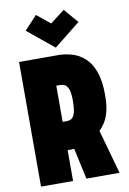

<svg xmlns="http://www.w3.org/2000/svg" viewBox="-101 -1002 715 1062"><g transform="rotate(-10 256.5 -470.5)"><path d="M403 -861 334 -941 253 -879 178 -940 107 -864 255 -743ZM259 -700H41V0H221V-173H233Q235 -173 239.5 -173Q244 -173 249 -173.5Q254 -174 258 -174L296 0H482L413 -247Q429 -263 443.5 -285Q458 -307 468 -343.5Q478 -380 478 -439Q478 -519 459 -570Q440 -621 408 -649.5Q376 -678 337 -689Q298 -700 259 -700ZM244 -332H221V-535H244Q258 -535 268 -529.5Q278 -524 284.5 -512.5Q291 -501 294 -483Q297 -465 297 -439Q297 -408 294 -387.5Q291 -367 284.5 -355Q278 -343 268 -337.5Q258 -332 244 -332Z"/></g></svg>

Font: Advent Pro Black
Style: Regular
Weight: 900
Version: Version 3.000